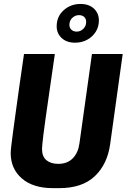

<svg xmlns="http://www.w3.org/2000/svg" viewBox="-20 -966 656 996"><path d="M255 10Q151 10 93.2 -40.5Q35.5 -91 35.5 -171.5Q35.5 -183 38.5 -209.2Q41.5 -235.5 47.2 -277.8Q53 -320 61 -379Q69 -438 79.8 -514.5Q90.5 -591 104.5 -686H264.5Q247.5 -568.5 235.8 -487Q224 -405.5 216.5 -352.2Q209 -299 205.2 -267.5Q201.5 -236 199.8 -219.2Q198 -202.5 198 -193.5Q198 -153.5 221 -134.8Q244 -116 282.5 -116Q329.5 -116 357.5 -144.8Q385.5 -173.5 392 -221.5L457 -686H616.5L551.5 -218.5Q537 -114 471.8 -52Q406.5 10 287 10ZM369.5 -744.5Q326 -744.5 300 -768.6Q274 -792.7 274 -829.8Q274 -880 310.2 -912.8Q346.5 -945.5 397.4 -945.5Q441.1 -945.5 467.1 -921.5Q493 -897.5 493 -859.5Q493 -826.5 476.3 -800.5Q459.6 -774.5 431.8 -759.5Q403.9 -744.5 369.5 -744.5ZM377.5 -802Q397.5 -802 412.2 -816.5Q427 -831 427 -852.3Q427 -868.5 416.8 -878Q406.5 -887.5 389.5 -887.5Q370 -887.5 355 -873.2Q340 -859 340 -837Q340 -821 350.8 -811.5Q361.7 -802 377.5 -802Z"/></svg>

Font: Chivo Mono Medium
Style: Italic
Weight: 500
Italic angle: -8.05°
Monospace: yes
Designer: Hector Gatti
Foundry: Omnibus-Type
Version: Version 1.008